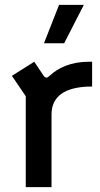

<svg xmlns="http://www.w3.org/2000/svg" viewBox="-20 -770 413 790"><path d="M86 0H192V-299C192 -371 243 -414 359 -414V-516H346C272 -516 219 -491 184 -458C174 -448 167 -448 159 -459L121 -516L29 -458L86 -374ZM161 -592H244L325 -750H223Z"/></svg>

Font: Finlandica Medium
Style: Regular
Weight: 500
Designer: Niklas Ekholm, Juho Hiilivirta, Jaakko Suomalainen
Foundry: Helsinki Type Studio
Version: Version 2.000;Glyphs 3.2 (3202)